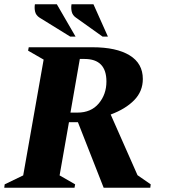

<svg xmlns="http://www.w3.org/2000/svg" viewBox="-50 -882 795 902"><path d="M-30 0 -28 -16 59 -58 155 -602 82 -644 85 -660H384Q497 -660 559 -622Q621 -584 621 -511Q621 -453 580.5 -411.5Q540 -370 470 -344L596 -59L658 -16L656 0H437L316 -308H274L230 -58L303 -16L300 0ZM347 -605H325L281 -353H314Q378 -353 414 -396Q450 -439 450 -499Q450 -605 347 -605ZM432 -710 307 -799Q291 -810 287 -827Q283 -844 286 -862H389L457 -710ZM280 -710 136 -799Q119 -810 115 -827Q111 -844 114 -862H217L305 -710Z"/></svg>

Font: Spectral ExtraBold
Style: Italic
Weight: 800
Italic angle: -10°
Designer: Jean-Baptiste Levee
Foundry: Production Type
Version: Version 2.001